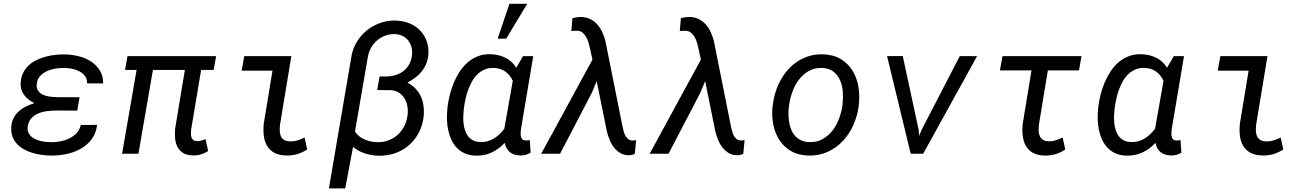

<svg xmlns="http://www.w3.org/2000/svg" viewBox="-20 -832 7083 1039"><path d="M287.6 -233.9Q263.7 -233.9 237.3 -231Q210.9 -228 188.2 -218.5Q165.5 -209 149.4 -191.7Q133.3 -174.3 129.9 -145Q127.9 -128.4 133.1 -115.7Q138.2 -103 148.2 -94Q158.2 -85 171.6 -78.9Q185.1 -72.8 199.7 -69.1Q214.4 -65.4 229.2 -64Q244.1 -62.5 256.3 -62.5Q279.8 -62 305.7 -66.9Q331.5 -71.8 354.5 -82.8Q377.4 -93.8 394.5 -111.8Q411.6 -129.9 417 -155.8L505.4 -156.2Q500 -109.9 475.6 -77.9Q451.2 -45.9 415.3 -26.1Q379.4 -6.3 336.9 2.2Q294.4 10.7 253.4 9.8Q230 9.3 204.6 5.9Q179.2 2.4 155 -4.9Q130.9 -12.2 109.4 -24.2Q87.9 -36.1 72 -53Q56.2 -69.8 47.6 -92.5Q39.1 -115.2 41 -144.5Q42.5 -171.9 53.2 -192.6Q64 -213.4 81.1 -229Q98.1 -244.6 120.1 -255.4Q142.1 -266.1 166 -273.9Q149.9 -281.7 136.2 -292.2Q122.6 -302.7 112.3 -315.9Q102.1 -329.1 96.4 -345.2Q90.8 -361.3 91.8 -380.4Q92.8 -411.1 104 -435.1Q115.2 -459 133.5 -476.6Q151.9 -494.1 175.8 -506.1Q199.7 -518.1 226.1 -525.1Q252.4 -532.2 280 -535.2Q307.6 -538.1 333.5 -537.6Q369.6 -536.6 406.2 -527.6Q442.9 -518.6 472.2 -499.5Q501.5 -480.5 520 -451.2Q538.6 -421.9 538.1 -380.4L451.2 -380.9Q451.7 -404.3 440.2 -419.9Q428.7 -435.5 410.6 -445.3Q392.6 -455.1 371.3 -459.5Q350.1 -463.9 330.6 -464.4Q309.1 -464.8 284.2 -461.4Q259.3 -458 237.3 -448.5Q215.3 -439 199 -422.6Q182.6 -406.2 179.2 -380.4Q175.8 -356 185.8 -341.6Q195.8 -327.1 212.6 -319.3Q229.5 -311.5 250.2 -309.1Q271 -306.6 289.6 -306.2L410.6 -305.7L397.9 -233.4Z M1136.2 -453.6H1068.4L1014.2 -129.9Q1013.2 -118.7 1013.2 -107.7Q1013.2 -96.7 1016.4 -87.9Q1019.5 -79.1 1026.9 -73.7Q1034.2 -68.4 1047.9 -68.4Q1059.6 -68.4 1070.6 -71.8Q1081.5 -75.2 1092.3 -79.1L1106.4 -14.6Q1086.4 -2 1066.2 3.9Q1045.9 9.8 1022.5 8.8Q990.7 8.3 970.9 -4.2Q951.2 -16.6 940.7 -36.6Q930.2 -56.6 927.7 -82.3Q925.3 -107.9 927.7 -135.7L980.5 -453.6H807.6L729 0H640.6L719.2 -453.6H656.7L669.9 -528.3H1149.4Z M1301.8 -528.3H1556.6L1495.1 -156.2Q1493.2 -137.2 1494.1 -120.8Q1495.1 -104.5 1501.2 -92.5Q1507.3 -80.6 1519.8 -73.7Q1532.2 -66.9 1553.7 -66.9Q1574.2 -66.9 1592.3 -73Q1610.4 -79.1 1628.4 -87.9L1642.1 -22.9Q1615.7 -5.9 1587.9 2.2Q1560.1 10.3 1528.3 9.3Q1489.3 8.3 1464.4 -5.4Q1439.5 -19 1425.5 -42.2Q1411.6 -65.4 1407.7 -96.2Q1403.8 -127 1407.2 -162.1L1454.6 -449.7H1287.6Z M2120.1 -720.7Q2160.6 -719.7 2194.8 -706.1Q2229 -692.4 2252.9 -667.7Q2276.9 -643.1 2289.1 -608.9Q2301.3 -574.7 2297.9 -533.2Q2295.4 -506.8 2285.6 -484.6Q2275.9 -462.4 2261 -444.1Q2246.1 -425.8 2226.3 -411.1Q2206.5 -396.5 2184.6 -384.8Q2209.5 -372.6 2227.3 -354Q2245.1 -335.4 2256.1 -312.7Q2267.1 -290 2271.2 -264.2Q2275.4 -238.3 2273.4 -211.4Q2269.5 -161.6 2249.5 -120.4Q2229.5 -79.1 2197 -49.6Q2164.6 -20 2121.3 -4.2Q2078.1 11.7 2028.3 10.7Q1990.7 9.8 1955.3 -1.5Q1919.9 -12.7 1890.6 -37.1L1848.1 187.5H1759.8L1881.3 -523.9Q1887.7 -566.9 1909.7 -603.5Q1931.6 -640.1 1963.9 -666.5Q1996.1 -692.9 2036.4 -707.3Q2076.7 -721.7 2120.1 -720.7ZM2069.3 -418Q2097.2 -418.5 2121.3 -426Q2145.5 -433.6 2164.1 -448.2Q2182.6 -462.9 2194.6 -484.4Q2206.5 -505.9 2209.5 -534.7Q2211.9 -557.6 2206.5 -577.9Q2201.2 -598.1 2188.7 -613.5Q2176.3 -628.9 2157.7 -637.9Q2139.2 -647 2115.2 -647.5Q2087.9 -647.9 2063.5 -638.7Q2039.1 -629.4 2020 -612.8Q2001 -596.2 1988 -573.5Q1975.1 -550.8 1970.7 -524.4L1900.9 -119.6Q1921.9 -89.8 1954.8 -76.4Q1987.8 -63 2022.9 -62.5Q2055.7 -62 2083.7 -73Q2111.8 -84 2133.1 -103.5Q2154.3 -123 2168 -150.1Q2181.6 -177.2 2185.5 -209Q2188.5 -232.9 2184.6 -256.3Q2180.7 -279.8 2169.4 -298.8Q2158.2 -317.9 2139.4 -330.3Q2120.6 -342.8 2094.2 -344.2L2021 -344.7L2034.2 -418.5Z M2865.7 -528.3 2799.3 -133.8Q2798.3 -126 2797.6 -115.7Q2796.9 -105.5 2798.6 -95.9Q2800.3 -86.4 2805.4 -79.6Q2810.5 -72.8 2821.8 -72.3Q2828.1 -71.3 2834.5 -72.3Q2840.8 -73.2 2846.7 -74.2L2851.6 -5.9Q2838.4 2 2825 5.9Q2811.5 9.8 2795.9 9.3Q2761.7 8.8 2740 -8.1Q2718.3 -24.9 2711.4 -58.6Q2679.2 -24.9 2640.6 -6.8Q2602.1 11.2 2554.7 10.3Q2521 9.3 2495.6 -2Q2470.2 -13.2 2452.1 -32.2Q2434.1 -51.3 2422.6 -75.9Q2411.1 -100.6 2405.3 -128.4Q2399.4 -156.2 2398.7 -185.5Q2397.9 -214.8 2400.9 -242.7L2401.9 -253.4Q2405.8 -285.2 2414.1 -318.8Q2422.4 -352.5 2435.8 -384.5Q2449.2 -416.5 2467.8 -444.8Q2486.3 -473.1 2510.7 -494.4Q2535.2 -515.6 2565.9 -527.6Q2596.7 -539.6 2634.8 -538.6Q2677.7 -537.6 2714.1 -520Q2750.5 -502.4 2773.9 -465.8L2810.5 -528.3ZM2489.7 -240.7Q2487.8 -223.1 2487.1 -203.1Q2486.3 -183.1 2488.5 -163.8Q2490.7 -144.5 2496.6 -126.5Q2502.4 -108.4 2512.9 -94.7Q2523.4 -81.1 2539.8 -72.5Q2556.2 -64 2579.6 -63.5Q2600.6 -62.5 2618.9 -67.9Q2637.2 -73.2 2653.1 -82.8Q2668.9 -92.3 2682.9 -105.7Q2696.8 -119.1 2709 -134.8L2754.9 -395Q2739.7 -427.2 2713.9 -445.3Q2688 -463.4 2652.3 -464.4Q2624.5 -465.3 2602.8 -456.1Q2581.1 -446.8 2564 -430.4Q2546.9 -414.1 2534.7 -392.3Q2522.5 -370.6 2513.7 -346.7Q2504.9 -322.8 2499.5 -298.1Q2494.1 -273.4 2491.2 -251.5ZM2736.8 -811.5H2833L2719.2 -622.6H2672.9Z M3010.7 0H2908.7L3186 -509.3L3171.9 -573.7Q3168.9 -586.9 3164.3 -602.5Q3159.7 -618.2 3151.9 -631.8Q3144 -645.5 3132.8 -655Q3121.6 -664.6 3105 -665.5Q3096.7 -666 3088.4 -665.3Q3080.1 -664.6 3071.8 -664.1L3077.6 -733.9Q3088.9 -736.3 3100.6 -738.3Q3112.3 -740.2 3124 -740.2Q3152.3 -739.7 3174.3 -728.8Q3196.3 -717.8 3212.4 -699.5Q3228.5 -681.2 3239.5 -657.5Q3250.5 -633.8 3256.3 -608.9L3349.1 -145.5Q3351.6 -134.8 3354.7 -122.3Q3357.9 -109.9 3363.5 -99.1Q3369.1 -88.4 3377.9 -80.6Q3386.7 -72.8 3399.9 -71.8Q3405.3 -71.3 3411.1 -72Q3417 -72.8 3422.4 -73.7L3415 1Q3408.2 3.4 3402.1 5.4Q3396 7.3 3389.2 7.8Q3360.4 9.3 3339.6 -2.2Q3318.8 -13.7 3303.7 -32.5Q3288.6 -51.3 3279.1 -75.2Q3269.5 -99.1 3263.7 -122.6L3209 -393.1L3183.1 -330.6Z M3597.7 0H3495.6L3772.9 -509.3L3758.8 -573.7Q3755.9 -586.9 3751.2 -602.5Q3746.6 -618.2 3738.8 -631.8Q3731 -645.5 3719.7 -655Q3708.5 -664.6 3691.9 -665.5Q3683.6 -666 3675.3 -665.3Q3667 -664.6 3658.7 -664.1L3664.6 -733.9Q3675.8 -736.3 3687.5 -738.3Q3699.2 -740.2 3710.9 -740.2Q3739.3 -739.7 3761.2 -728.8Q3783.2 -717.8 3799.3 -699.5Q3815.4 -681.2 3826.4 -657.5Q3837.4 -633.8 3843.3 -608.9L3936 -145.5Q3938.5 -134.8 3941.7 -122.3Q3944.8 -109.9 3950.4 -99.1Q3956.1 -88.4 3964.8 -80.6Q3973.6 -72.8 3986.8 -71.8Q3992.2 -71.3 3998 -72Q4003.9 -72.8 4009.3 -73.7L4002 1Q3995.1 3.4 3989 5.4Q3982.9 7.3 3976.1 7.8Q3947.3 9.3 3926.5 -2.2Q3905.8 -13.7 3890.6 -32.5Q3875.5 -51.3 3866 -75.2Q3856.4 -99.1 3850.6 -122.6L3795.9 -393.1L3770 -330.6Z M4162.1 -265.6Q4166.5 -301.3 4177.5 -335.7Q4188.5 -370.1 4205.6 -400.6Q4222.7 -431.2 4245.8 -456.8Q4269 -482.4 4297.6 -500.7Q4326.2 -519 4360.1 -529.1Q4394 -539.1 4433.1 -538.1Q4488.8 -536.6 4528.1 -513.4Q4567.4 -490.2 4591.3 -452.9Q4615.2 -415.5 4624.3 -367.9Q4633.3 -320.3 4627.9 -270.5L4627 -259.3Q4620.1 -206.1 4598.4 -156.7Q4576.7 -107.4 4542 -70.1Q4507.3 -32.7 4460.2 -10.7Q4413.1 11.2 4355.5 9.8Q4300.3 8.3 4261 -14.4Q4221.7 -37.1 4197.8 -74.2Q4173.8 -111.3 4164.6 -158.2Q4155.3 -205.1 4160.6 -254.9ZM4249 -254.9Q4246.6 -234.4 4246.8 -212.4Q4247.1 -190.4 4250.7 -169.4Q4254.4 -148.4 4262.2 -129.4Q4270 -110.4 4283.2 -95.9Q4296.4 -81.5 4315.2 -72.8Q4334 -64 4359.4 -63Q4399.9 -61.5 4431.2 -79.1Q4462.4 -96.7 4484.6 -125Q4506.8 -153.3 4520 -188.7Q4533.2 -224.1 4538.6 -259.3L4539.6 -270Q4543 -300.8 4540.8 -334.5Q4538.6 -368.2 4526.4 -396.7Q4514.2 -425.3 4490.7 -444.1Q4467.3 -462.9 4429.2 -464.4Q4388.2 -465.8 4356.9 -448Q4325.7 -430.2 4303.7 -401.4Q4281.7 -372.6 4268.6 -336.7Q4255.4 -300.8 4250.5 -265.6Z M4951.2 -129.9 4953.6 -96.7 4967.8 -130.4 5173.8 -528.3H5267.6L4975.6 0H4908.2L4780.3 -528.3L4865.2 -528.8Z M5818.8 -451.2H5650.4L5602.1 -157.7Q5600.1 -139.2 5600.8 -122.8Q5601.6 -106.4 5607.4 -94.2Q5613.3 -82 5625.5 -74.7Q5637.7 -67.4 5658.7 -67.4Q5677.7 -67.4 5695.6 -73.5Q5713.4 -79.6 5730.5 -87.9L5744.6 -22.9Q5693.8 11.2 5632.8 9.8Q5593.8 8.8 5569.1 -5.4Q5544.4 -19.5 5531.2 -43Q5518.1 -66.4 5514.4 -97.4Q5510.7 -128.4 5514.6 -163.1L5562 -451.2H5391.1L5404.8 -528.3H5832.5Z M6387.2 -528.3 6320.8 -133.8Q6319.8 -126 6319.1 -115.7Q6318.4 -105.5 6320.1 -95.9Q6321.8 -86.4 6326.9 -79.6Q6332 -72.8 6343.3 -72.3Q6349.6 -71.3 6356 -72.3Q6362.3 -73.2 6368.2 -74.2L6373 -5.9Q6359.9 2 6346.4 5.9Q6333 9.8 6317.4 9.3Q6283.2 8.8 6261.5 -8.1Q6239.7 -24.9 6232.9 -58.6Q6200.7 -24.9 6162.1 -6.8Q6123.5 11.2 6076.2 10.3Q6042.5 9.3 6017.1 -2Q5991.7 -13.2 5973.6 -32.2Q5955.6 -51.3 5944.1 -75.9Q5932.6 -100.6 5926.8 -128.4Q5920.9 -156.2 5920.2 -185.5Q5919.4 -214.8 5922.4 -242.7L5923.3 -253.4Q5927.2 -285.2 5935.5 -318.8Q5943.8 -352.5 5957.3 -384.5Q5970.7 -416.5 5989.3 -444.8Q6007.8 -473.1 6032.2 -494.4Q6056.6 -515.6 6087.4 -527.6Q6118.2 -539.6 6156.2 -538.6Q6199.2 -537.6 6235.6 -520Q6272 -502.4 6295.4 -465.8L6332 -528.3ZM6011.2 -240.7Q6009.3 -223.1 6008.5 -203.1Q6007.8 -183.1 6010 -163.8Q6012.2 -144.5 6018.1 -126.5Q6023.9 -108.4 6034.4 -94.7Q6044.9 -81.1 6061.3 -72.5Q6077.6 -64 6101.1 -63.5Q6122.1 -62.5 6140.4 -67.9Q6158.7 -73.2 6174.6 -82.8Q6190.4 -92.3 6204.3 -105.7Q6218.3 -119.1 6230.5 -134.8L6276.4 -395Q6261.2 -427.2 6235.4 -445.3Q6209.5 -463.4 6173.8 -464.4Q6146 -465.3 6124.3 -456.1Q6102.5 -446.8 6085.4 -430.4Q6068.4 -414.1 6056.2 -392.3Q6043.9 -370.6 6035.2 -346.7Q6026.4 -322.8 6021 -298.1Q6015.6 -273.4 6012.7 -251.5Z M6584 -528.3H6838.9L6777.3 -156.2Q6775.4 -137.2 6776.4 -120.8Q6777.3 -104.5 6783.4 -92.5Q6789.6 -80.6 6802 -73.7Q6814.5 -66.9 6835.9 -66.9Q6856.4 -66.9 6874.5 -73Q6892.6 -79.1 6910.6 -87.9L6924.3 -22.9Q6897.9 -5.9 6870.1 2.2Q6842.3 10.3 6810.5 9.3Q6771.5 8.3 6746.6 -5.4Q6721.7 -19 6707.8 -42.2Q6693.8 -65.4 6689.9 -96.2Q6686 -127 6689.5 -162.1L6736.8 -449.7H6569.8Z"/></svg>

Font: Roboto Mono
Style: Italic
Weight: 400
Designer: Google
Version: Version 2.000985; 2015; ttfautohint (v1.3)